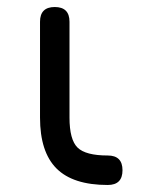

<svg xmlns="http://www.w3.org/2000/svg" viewBox="-20 -527 422 547"><path d="M287 0Q188 0 141 -47Q94 -94 94 -192V-465Q94 -507 136 -507Q178 -507 178 -465V-192Q178 -129 201 -106.5Q224 -84 287 -84Q329 -84 329 -42Q329 0 287 0Z"/></svg>

Font: Jura
Style: Bold
Weight: 700
Designer: Daniel Johnson, Alexei Vanyashin
Foundry: Daniel Johnson
Version: Version 5.103